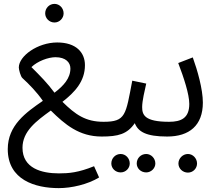

<svg xmlns="http://www.w3.org/2000/svg" viewBox="-20 -699 1120 990"><path d="M261 -583C287 -583 308 -605 308 -630C308 -657 287 -679 261 -679C234 -679 213 -657 213 -630C213 -605 234 -583 261 -583ZM283 271C349 271 432 252 491 216L465 158C384 191 335 195 284 195C195 195 96 169 96 63C96 -22 167 -75 242 -129C315 -57 388 5 504 5C538 5 554 -12 554 -35C554 -60 539 -71 514 -71C421 -71 369 -108 302 -174C365 -223 418 -279 418 -363C418 -428 373 -480 275 -480C174 -480 77 -410 77 -351C77 -341 86 -304 96 -296C130 -265 170 -224 201 -179C114 -119 20 -53 20 70C20 229 162 271 283 271ZM142 -353C174 -384 229 -404 266 -404C320 -404 343 -376 343 -346C343 -295 308 -257 261 -221C223 -272 190 -305 142 -353Z M504 5C589 5 636 -7 675 -64C692 -20 733 5 842 5C878 5 892 -13 892 -35C892 -57 880 -71 852 -71C725 -71 713 -107 713 -147C713 -179 726 -232 734 -268L662 -283C628 -106 629 -71 514 -71ZM734 190C759 190 781 169 781 144C781 117 759 95 734 95C706 95 685 117 685 144C685 169 706 190 734 190ZM602 190C628 190 649 169 649 144C649 117 628 95 602 95C575 95 554 117 554 144C554 169 575 190 602 190Z M842 5C956 5 1026 -52 1026 -170C1026 -239 998 -337 974 -403L899 -374C928 -298 956 -213 956 -163C956 -90 914 -71 852 -71ZM949 191C975 191 996 170 996 144C996 118 975 95 949 95C922 95 900 118 900 144C900 170 922 191 949 191Z"/></svg>

Font: Noto Sans Arabic UI Cn
Style: Regular
Weight: 400
Width: 3
Designer: Monotype Design Team, Nadine Chahine and Nizar Qandah
Foundry: Monotype Imaging Inc.
Version: Version 2.010